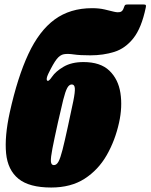

<svg xmlns="http://www.w3.org/2000/svg" viewBox="-20 -817 672 857"><path d="M630.5 -782.5Q611.5 -692 575.5 -646.5Q539.5 -601 490.5 -585.5Q441.5 -570 383 -570Q336.5 -570 309.5 -574Q282.5 -578 265.2 -575Q248 -572 233 -553Q218 -534 195.5 -487.5Q184.5 -464 190.5 -457.5Q196.5 -451 212 -474Q228.5 -498.5 264 -519.2Q299.5 -540 352.5 -540Q428 -540 468 -501.8Q508 -463.5 517.5 -401.8Q527 -340 511.5 -270Q494 -190 456.2 -124.2Q418.5 -58.5 357.5 -19.2Q296.5 20 208.5 20Q110.5 20 62.5 -19Q14.5 -58 7.2 -132.8Q0 -207.5 23.5 -315Q58.5 -473 106.8 -576.2Q155 -679.5 224 -730Q293 -780.5 391 -780.5Q422.5 -780.5 446.8 -774.8Q471 -769 488.2 -764.8Q505.5 -760.5 516.8 -763.5Q528 -766.5 533 -783.5Q536 -792 538.2 -794.5Q540.5 -797 550 -797H620.5Q629 -797 630.8 -794.2Q632.5 -791.5 630.5 -782.5ZM238.5 -270Q222 -195.5 214 -154.2Q206 -113 207.2 -96.5Q208.5 -80 220.5 -80Q232.5 -80 241 -95.5Q249.5 -111 259 -148.2Q268.5 -185.5 282.5 -250Q299 -324.5 307.2 -365.8Q315.5 -407 314 -423.5Q312.5 -440 300.5 -440Q288.5 -440 280 -424.2Q271.5 -408.5 262.2 -371.5Q253 -334.5 238.5 -270Z"/></svg>

Font: Besley* Condensed Fatface
Style: Italic
Weight: 900
Width: 3
Italic angle: -13°
Designer: Owen Earl
Foundry: indestructible type*
Version: Version 3.000; ttfautohint (v1.8.3)